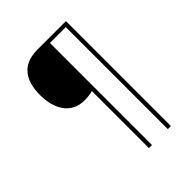

<svg xmlns="http://www.w3.org/2000/svg" viewBox="-246 -983 1147 1147"><g transform="rotate(-45 327.5 -409.5)"><path d="M517 34V-853H275C152 -853 95 -778 95 -650C95 -531 149 -439 260 -439C289 -439 309 -442 331 -448V34H357V-828H491V34Z"/></g></svg>

Font: Noto Sans Kannada UI Thin
Style: Regular
Weight: 100
Designer: Jelle Bosma - Monotype Design Team
Foundry: Monotype Imaging Inc.
Version: Version 2.005